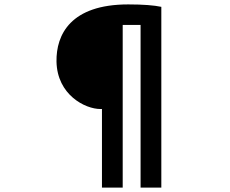

<svg xmlns="http://www.w3.org/2000/svg" viewBox="-20 -794 1040 870"><path d="M442 56H536V-681H617V56H711V-763C678 -770 629 -774 561 -774C300 -774 234 -637 236 -515C239 -364 366 -300 435 -300H442Z"/></svg>

Font: Source Han Sans Old Style Bold
Style: Regular
Weight: 700
Designer: Ryoko NISHIZUKA (kana & ideographs); Paul D. Hunt (Latin, Greek & Cyrillic); Wenlong ZHANG (bopomofo); Sandoll Communica
Foundry: Adobe Systems Incorporated
Version: Version 1.004;PS 1.004;hotconv 1.0.81;makeotf.lib2.5.63406